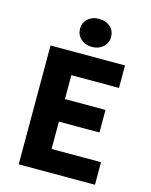

<svg xmlns="http://www.w3.org/2000/svg" viewBox="-126 -936 800 1017"><g transform="rotate(15 274.0 -427.5)"><path d="M77 0V-651.7H485.3V-528.3H224.2V-397.3H446.5V-273.6H224.2V-123.7H495.3V0ZM290 -701Q253 -701 228.9 -722.9Q204.9 -744.7 204.9 -778.1Q204.9 -811.9 228.9 -833.4Q253 -854.9 290 -854.9Q327 -854.9 351.1 -833.4Q375.1 -811.9 375.1 -778.1Q375.1 -744.7 351.1 -722.9Q327 -701 290 -701Z"/></g></svg>

Font: Mada
Style: Regular
Weight: 400
Designer: Khaled Hosny
Version: Version 1.5